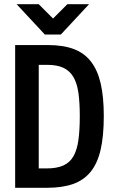

<svg xmlns="http://www.w3.org/2000/svg" viewBox="-20 -908 540 912"><path d="M164 -600V-108H201Q250 -108 281 -122Q312 -136 329 -166Q346 -196 352.5 -243Q359 -290 359 -356Q359 -421 352.5 -467Q346 -513 328.5 -542.5Q311 -572 281 -586Q251 -600 204 -600ZM52 -16V-694H207Q280 -694 330.5 -675Q381 -656 412.5 -615Q444 -574 458.5 -510.5Q473 -447 473 -357Q473 -262 458 -197Q443 -132 410.5 -92Q378 -52 327 -34Q276 -16 203 -16ZM193 -744 59 -888H164L232 -820L300 -888H403L269 -744Z"/></svg>

Font: D2Coding
Style: Bold
Weight: 700
Monospace: yes
Designer: Yong-Rak Park; Jeong-Hwan Yoon; Sang-Min Lee;
Foundry: NHN Corporation
Version: Version 1.3.2; Build 20180524